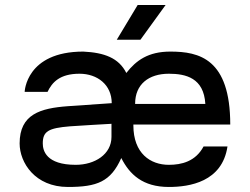

<svg xmlns="http://www.w3.org/2000/svg" viewBox="-20 -729 994 763"><path d="M250 14C366 14 420 -7 462 -101C495 -36 547 14 651 14C733 14 863 -6 884 -147H789C757 -87 701 -74 651 -74C578 -74 510 -119 510 -231V-234H895C895 -496 771 -524 657 -524C569 -524 521 -489 482 -439C452 -499 394 -520 311 -524C83 -524 78 -364 78 -364H169C187 -402 218 -436 296 -436C367 -436 424 -392 424 -319L250 -307C140 -299 58 -275 58 -159C58 -83 119 14 250 14ZM150 -159C150 -207 172 -220 258 -227C280 -229 423 -237 423 -237V-185C423 -116 357 -74 281 -74C163 -74 150 -131 150 -159ZM444 -571H538L638 -709H527ZM517 -316V-317C517 -394 571 -436 651 -436C719 -436 790 -419 796 -316Z"/></svg>

Font: Hibana 45 SubMedium
Style: Regular
Weight: 500
Width: 6
Designer: pygmalion
Foundry: ybstudio
Version: Version 2021.007;FEAKit 1.0